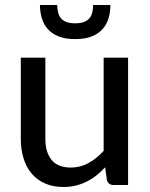

<svg xmlns="http://www.w3.org/2000/svg" viewBox="-20 -738 599 766"><path d="M491 -508V0H432.5Q412.5 0 406.5 -19.5L399.5 -70.5Q383 -53 365 -38.5Q347 -24 326.5 -13.8Q306 -3.5 283 2.2Q260 8 233.5 8Q191.5 8 159.8 -6Q128 -20 106.5 -45.2Q85 -70.5 74 -106Q63 -141.5 63 -184.5V-508H161V-184.5Q161 -130 186 -99.8Q211 -69.5 262.5 -69.5Q300 -69.5 332.5 -87.2Q365 -105 393.5 -136V-508ZM280 -582Q240.5 -582 213.8 -592.8Q187 -603.5 170.5 -622.2Q154 -641 146.8 -665.5Q139.5 -690 139.5 -718H208.5Q208.5 -702 211.8 -688.5Q215 -675 223.2 -665.2Q231.5 -655.5 245.2 -650.2Q259 -645 280 -645Q301 -645 314.8 -650.2Q328.5 -655.5 336.8 -665.2Q345 -675 348.2 -688.5Q351.5 -702 351.5 -718H420.5Q420.5 -690 413.2 -665.5Q406 -641 389.5 -622.2Q373 -603.5 346.2 -592.8Q319.5 -582 280 -582Z"/></svg>

Font: LatoLatin Medium
Style: Regular
Weight: 500
Designer: Lukasz Dziedzic with Adam Twardoch and Botio Nikoltchev
Foundry: tyPoland Lukasz Dziedzic
Version: Version 2.015; 2015-08-06; http://www.latofonts.com/